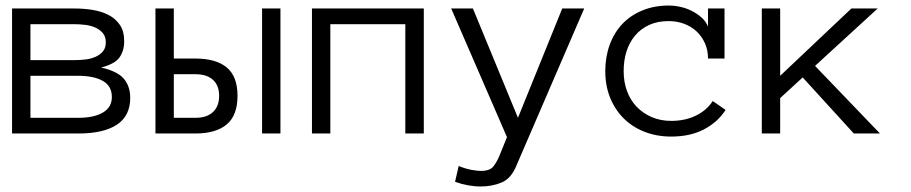

<svg xmlns="http://www.w3.org/2000/svg" viewBox="-20 -486 3315 699"><path d="M454.1 -129.9Q454.1 -64 405.5 -32Q356.9 0 266.1 0H23.9V-455.1H251Q284.2 -455.1 316.7 -450Q349.1 -444.8 374.5 -431.9Q399.9 -418.9 416 -396Q432.1 -373 432.1 -335.9Q432.1 -300.8 415 -276.9Q397.9 -252.9 348.1 -240.2Q409.2 -226.1 431.6 -198.5Q454.1 -170.9 454.1 -129.9ZM365.2 -332Q365.2 -353 354 -366Q342.8 -378.9 326.4 -386Q310.1 -393.1 290 -395.5Q270 -397.9 251 -397.9H90.8V-267.1H251Q271 -267.1 291.5 -269.5Q312 -272 328.6 -279.5Q345.2 -287.1 355.2 -299.6Q365.2 -312 365.2 -332ZM387.2 -132.8Q387.2 -172.9 354.5 -191.4Q321.8 -210 265.1 -210H90.8V-57.1H265.1Q321.8 -57.1 354.5 -76.2Q387.2 -95.2 387.2 -132.8Z M934.1 -455.1H1001V0H934.1ZM612.8 -272.9H690.9Q766.1 -272.9 805.4 -240.5Q844.7 -208 844.7 -137.2Q844.7 -65.9 805.4 -33Q766.1 0 691.9 0H545.9V-455.1H612.8ZM777.8 -137.2Q777.8 -174.8 755.4 -195.3Q732.9 -215.8 691.9 -215.8H612.8V-57.1H691.9Q732.9 -57.1 755.4 -78.1Q777.8 -99.1 777.8 -137.2Z M1522.9 0H1455.6V-397.9H1182.6V0H1115.7V-455.1H1522.9Z M2106.9 -455.1 1860.8 115.2Q1841.8 163.1 1807.1 178Q1772.5 192.9 1730.5 192.9Q1683.6 192.9 1636.7 175.8L1649.9 118.2Q1672.9 127.9 1694.8 132.1Q1716.8 136.2 1730.5 136.2Q1763.7 136.2 1776.1 120.1Q1788.6 104 1797.9 82L1825.7 13.2L1622.6 -455.1H1701.7L1865.7 -57.1L2026.9 -455.1Z M2621.6 -85.9Q2592.8 -41 2542.7 -14.9Q2492.7 11.2 2423.8 11.2Q2370.6 11.2 2326.2 -6.3Q2281.7 -23.9 2250.2 -55.4Q2218.8 -86.9 2201.2 -130.4Q2183.6 -173.8 2183.6 -227.1Q2183.6 -278.8 2199.7 -323Q2215.8 -367.2 2245.6 -398.7Q2275.4 -430.2 2318.6 -448Q2361.8 -465.8 2414.6 -465.8Q2435.5 -465.8 2457.5 -460.9Q2479.5 -456.1 2499 -446Q2518.6 -436 2534.2 -422.1Q2549.8 -408.2 2557.6 -389.2V-455.1H2617.7V-272.9H2557.6Q2557.6 -303.2 2546.6 -328.1Q2535.6 -353 2516.6 -371.1Q2497.6 -389.2 2471.2 -399.2Q2444.8 -409.2 2414.6 -409.2Q2373.5 -409.2 2343 -395Q2312.5 -380.9 2292 -356.4Q2271.5 -332 2261 -299.1Q2250.5 -266.1 2250.5 -227.1Q2250.5 -188 2262.5 -155Q2274.4 -122.1 2297.1 -98.1Q2319.8 -74.2 2351.8 -60.1Q2383.8 -45.9 2423.8 -45.9Q2474.6 -45.9 2514.2 -65.4Q2553.7 -85 2574.7 -118.2Z M3183.6 0H3088.4L2902.3 -204.1L2820.3 -128.9V0H2753.4V-455.1H2820.3V-210L3079.6 -455.1H3175.3L2947.3 -246.1Z"/></svg>

Font: Anonymous Pro
Style: Regular
Weight: 400
Monospace: yes
Designer: Mark Simonson
Version: Version 1.003